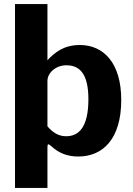

<svg xmlns="http://www.w3.org/2000/svg" viewBox="-20 -762 655 947"><path d="M214 -742H54V165H214V-35C214 -54 218 -54 233 -41C272 -5 315 10 366 10C486 10 578 -75 578 -269C578 -454 489 -540 374 -540C294 -540 250 -503 214 -465ZM214 -139V-363C214 -402 254 -440 308 -440C372 -440 416 -399 416 -273C416 -139 372 -90 306 -90C267 -90 239 -110 214 -139Z"/></svg>

Font: 18Franklin
Style: Bold
Weight: 700
Designer: Pablo Impallari, Rodrigo Fuenzalida (Modified by Dan O. Williams)
Version: Version 0.025;PS 000.025;hotconv 1.0.88;makeotf.lib2.5.64775